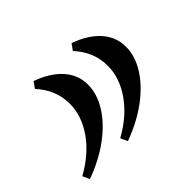

<svg xmlns="http://www.w3.org/2000/svg" viewBox="-88 -531 619 619"><g transform="rotate(-45 221.5 -222.0)"><path d="M286 -398Q342 -378 372 -344Q402 -310 402 -266Q402 -223 375.5 -181Q349 -139 301.5 -104Q254 -69 191 -46L180 -70Q245 -106 281 -157.5Q317 -209 317 -264Q317 -327 271 -377ZM113 -398Q169 -378 199 -344Q229 -310 229 -266Q229 -223 202.5 -181Q176 -139 128.5 -104Q81 -69 18 -46L7 -70Q72 -106 108 -157.5Q144 -209 144 -264Q144 -327 98 -377Z"/></g></svg>

Font: Baskervville SemiBold
Style: Italic
Weight: 600
Italic angle: -18°
Version: Version 1.100